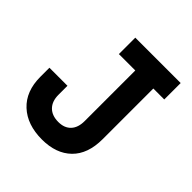

<svg xmlns="http://www.w3.org/2000/svg" viewBox="-191 -839 993 993"><g transform="rotate(45 305.0 -343.0)"><path d="M267 14Q159 14 95.5 -45Q32 -104 32 -210V-276H164V-210Q164 -163 190 -136.5Q216 -110 263 -110Q307 -110 331.5 -136Q356 -162 356 -210V-580H236V-700H568V-580H488V-210Q488 -101 429 -43.5Q370 14 267 14Z"/></g></svg>

Font: Space Grotesk
Style: Bold
Weight: 700
Designer: Florian Karsten
Foundry: Florian Karsten
Version: Version 2.000